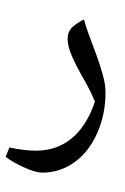

<svg xmlns="http://www.w3.org/2000/svg" viewBox="-54 -410 446 683"><path d="M96.7 204.1Q72.8 204.1 31.2 185.3Q-10.3 166.5 -34.2 147.9L-20.5 114.7Q34.2 126 73.7 126Q148.9 126 202.1 81.3Q255.4 36.6 283.7 -48.8Q270.5 -81.1 253.4 -111.8Q218.3 -172.4 202.4 -209.2Q186.5 -246.1 186.5 -271Q186.5 -296.4 201.9 -311.8Q217.3 -327.1 244.6 -340.8Q252 -313.5 264.6 -280Q277.3 -246.6 290 -211.7Q302.7 -176.8 312 -142.8Q321.3 -108.9 321.3 -80.6Q321.3 -2.9 291.7 63.7Q262.2 130.4 210.7 167.2Q159.2 204.1 96.7 204.1ZM181.6 -389.6ZM99.6 252.9Z"/></svg>

Font: Noto Naskh Arabic
Style: Regular
Weight: 400
Designer: Monotype Design team
Foundry: Monotype Imaging Inc.
Version: Version 1.01